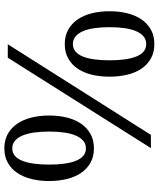

<svg xmlns="http://www.w3.org/2000/svg" viewBox="58 -786 743 900"><g transform="rotate(90 430.0 -335.5)"><path d="M262.2 -477.1Q262.2 -516.6 257.8 -548.3Q253.4 -580.1 244.4 -602.3Q235.4 -624.5 220.9 -636.7Q206.5 -648.9 186 -648.9Q165.5 -648.9 150.6 -636.7Q135.7 -624.5 126 -602.3Q116.2 -580.1 111.6 -548.3Q106.9 -516.6 106.9 -477.1Q106.9 -437.5 111.6 -405.8Q116.2 -374 126 -351.8Q135.7 -329.6 150.6 -317.4Q165.5 -305.2 186 -305.2Q206.5 -305.2 220.9 -317.4Q235.4 -329.6 244.4 -351.8Q253.4 -374 257.8 -405.8Q262.2 -437.5 262.2 -477.1ZM751 -193.8Q751 -233.4 746.6 -265.1Q742.2 -296.9 733.2 -319.3Q724.1 -341.8 709.7 -354Q695.3 -366.2 674.8 -366.2Q654.8 -366.2 639.9 -354Q625 -341.8 615.2 -319.3Q605.5 -296.9 600.8 -265.1Q596.2 -233.4 596.2 -193.8Q596.2 -154.3 600.8 -122.6Q605.5 -90.8 615.2 -68.1Q625 -45.4 639.9 -33.2Q654.8 -21 674.8 -21Q695.3 -21 709.7 -33.2Q724.1 -45.4 733.2 -68.1Q742.2 -90.8 746.6 -122.6Q751 -154.3 751 -193.8ZM338.9 -477.1Q338.9 -432.1 329.6 -393.8Q320.3 -355.5 301.3 -327.4Q282.2 -299.3 253.4 -283.2Q224.6 -267.1 186 -267.1Q147.5 -267.1 118.7 -283.2Q89.8 -299.3 70.6 -327.4Q51.3 -355.5 41.7 -393.8Q32.2 -432.1 32.2 -477.1Q32.2 -521.5 41.7 -560.1Q51.3 -598.6 70.6 -626.7Q89.8 -654.8 118.7 -670.9Q147.5 -687 186 -687Q224.6 -687 253.4 -670.9Q282.2 -654.8 301.3 -626.7Q320.3 -598.6 329.6 -560.1Q338.9 -521.5 338.9 -477.1ZM250 0H187L611.8 -670.9H673.8ZM828.1 -193.8Q828.1 -149.4 818.6 -111.1Q809.1 -72.8 790 -44.4Q771 -16.1 742.2 0Q713.4 16.1 674.8 16.1Q636.2 16.1 607.4 0Q578.6 -16.1 559.3 -44.4Q540 -72.8 530.5 -111.1Q521 -149.4 521 -193.8Q521 -238.3 530.5 -276.9Q540 -315.4 559.3 -343.5Q578.6 -371.6 607.4 -387.7Q636.2 -403.8 674.8 -403.8Q713.4 -403.8 742.2 -387.7Q771 -371.6 790 -343.5Q809.1 -315.4 818.6 -276.9Q828.1 -238.3 828.1 -193.8Z"/></g></svg>

Font: Charis SIL APac
Style: Regular
Weight: 400
Foundry: SIL International
Version: Version 5.000